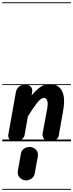

<svg xmlns="http://www.w3.org/2000/svg" viewBox="-25 -1250 648 1698"><path d="M108 0Q72 0 58.2 -18.5Q44.5 -37 49 -62.5L116.5 -440.5Q118.5 -449 126 -463.2Q133.5 -477.5 150.8 -489Q168 -500.5 198 -500.5Q232.5 -500.5 248.5 -482Q264.5 -463.5 259 -432L254.5 -405.5Q290.5 -450 328.8 -478.2Q367 -506.5 411 -506.5Q465 -506.5 496.8 -480Q528.5 -453.5 538 -401.2Q547.5 -349 533.5 -270.5L494 -48Q491.5 -33 472.8 -16.5Q454 0 415.5 0Q380.5 0 364 -22.2Q347.5 -44.5 352 -70L393 -292.5Q398.5 -322.5 396.2 -342.8Q394 -363 385.5 -373.5Q377 -384 363 -384Q337 -384 301.5 -338.8Q266 -293.5 221.5 -220L192 -52.5Q189.5 -37 168.5 -18.5Q147.5 0 108 0ZM108 0Q72 0 58.2 -18.5Q44.5 -37 49 -62.5L116.5 -440.5Q118.5 -449 126 -463.2Q133.5 -477.5 150.8 -489Q168 -500.5 198 -500.5Q232.5 -500.5 248.5 -482Q264.5 -463.5 259 -432L254.5 -405.5Q290.5 -450 328.8 -478.2Q367 -506.5 411 -506.5Q465 -506.5 496.8 -480Q528.5 -453.5 538 -401.2Q547.5 -349 533.5 -270.5L494 -48Q491.5 -33 472.8 -16.5Q454 0 415.5 0Q380.5 0 364 -22.2Q347.5 -44.5 352 -70L393 -292.5Q398.5 -322.5 396.2 -342.8Q394 -363 385.5 -373.5Q377 -384 363 -384Q337 -384 301.5 -338.8Q266 -293.5 221.5 -220L192 -52.5Q189.5 -37 168.5 -18.5Q147.5 0 108 0ZM194 344Q165.5 339.5 146.5 317Q127.5 294.5 133 259.5L159.5 111Q164.5 78 190.8 62.8Q217 47.5 244.5 50Q275 53.5 295 75.8Q315 98 309.5 133.5L282.5 282.5Q277 316 248.8 332.5Q220.5 349 194 344ZM-5 420.5H602.5V428.5H-5ZM-5 -16H602.5V0H-5ZM-5 -505.5H602.5V-497.5H-5ZM-5 -1230H602.5V-1222H-5Z"/></svg>

Font: Edu VIC WA NT Pre Guide
Style: Regular
Weight: 400
Designer: Tina and Corey Anderson, Eben Sorkin, Mirko Velimirovic
Foundry: Google for Education
Version: Version 1.000